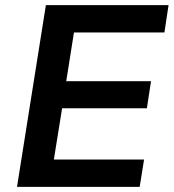

<svg xmlns="http://www.w3.org/2000/svg" viewBox="-20 -725 674 745"><path d="M46 0 158 -705H634L618 -599H267L237 -410H566L550 -305H221L189 -106H539L522 0Z"/></svg>

Font: Nunito Sans 10pt
Style: Bold Italic
Weight: 700
Italic angle: -9°
Designer: Vernon Adams
Foundry: Vernon Adams
Version: Version 3.101;gftools[0.9.27]